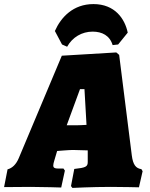

<svg xmlns="http://www.w3.org/2000/svg" viewBox="-53 -915 734 941"><path d="M401 -760C447 -760 485 -741 499 -694L526 -697L573 -755C559 -823 510 -895 405 -895C306 -895 246 -831 216 -763L251 -697L276 -686C302 -733 349 -760 401 -760ZM593 -153C579 -261 531 -646 531 -646L517 -658L250 -642L39 -140C26 -109 7 -91 -16 -85L-33 2C-33 2 36 1 97 1C156 1 247 4 247 4L265 -79L258 -89H231C215 -89 208 -93 208 -104C208 -110 210 -118 214 -131L227 -175C227 -175 286 -180 304 -180L377 -178V-139V-121C377 -98 367 -93 311 -87L295 -3L302 6C302 6 397 1 490 1C544 1 628 3 628 3L646 -76L640 -86C613 -90 599 -107 593 -153ZM274 -301 339 -478H361L371 -303C350 -302 337 -301 322 -301Z"/></svg>

Font: Alegreya SC Black
Style: Italic
Weight: 900
Italic angle: -7°
Designer: Juan Pablo del Peral
Foundry: Huerta Tipografica
Version: Version 2.007;PS 002.007;hotconv 1.0.88;makeotf.lib2.5.64775